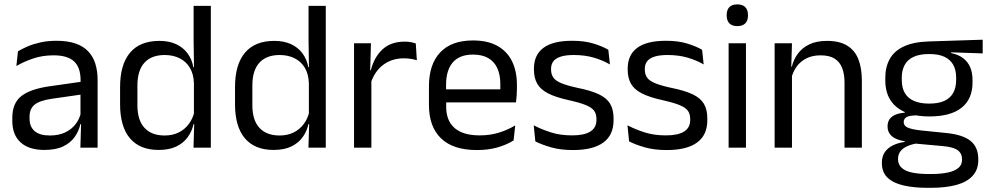

<svg xmlns="http://www.w3.org/2000/svg" viewBox="-20 -690 4618 897"><path d="M355.5 0 359 -118.5 356 -131V-286.5L356.5 -315Q356.5 -374.5 326.2 -403Q296 -431.5 230.5 -431.5Q178 -431.5 134.2 -416.5Q90.5 -401.5 56.5 -381.5L64 -450.5Q83 -462 109.2 -473.2Q135.5 -484.5 169.2 -492Q203 -499.5 243.5 -499.5Q296 -499.5 332.8 -486.8Q369.5 -474 392.2 -450Q415 -426 425.5 -392Q436 -358 436 -316V0ZM187.5 10.5Q115 10.5 76.2 -24.8Q37.5 -60 37.5 -125.5V-140Q37.5 -207.5 79.2 -240.8Q121 -274 212 -287L366.5 -309L371 -250L222 -228.5Q166 -220.5 142 -201.2Q118 -182 118 -144.5V-136.5Q118 -98 141.8 -77.5Q165.5 -57 213 -57Q255 -57 285 -71.5Q315 -86 333.5 -110.5Q352 -135 358.5 -165L371 -110H355.5Q348.5 -78 329.2 -50.5Q310 -23 275.5 -6.2Q241 10.5 187.5 10.5Z M721 10.5Q633 10.5 587 -44Q541 -98.5 541 -203V-283.5Q541 -388.5 587.5 -443.8Q634 -499 724.5 -499Q769.5 -499 802.5 -483.8Q835.5 -468.5 856 -441Q876.5 -413.5 883.5 -376H910L886 -301.5Q884.5 -344.5 866.8 -373.8Q849 -403 818.8 -418Q788.5 -433 749.5 -433Q687.5 -433 654.8 -397Q622 -361 622 -291V-198Q622 -129 654.8 -93Q687.5 -57 749.5 -57Q786.5 -57 815 -71.2Q843.5 -85.5 862.2 -110.8Q881 -136 888 -168L908 -110H884Q877 -77 857.2 -49.5Q837.5 -22 804.2 -5.8Q771 10.5 721 10.5ZM884 0 887.5 -118 886 -144V-348L886.5 -365L884.5 -503.5V-662.5H965V0Z M1258 10.5Q1170 10.5 1124 -44Q1078 -98.5 1078 -203V-283.5Q1078 -388.5 1124.5 -443.8Q1171 -499 1261.5 -499Q1306.5 -499 1339.5 -483.8Q1372.5 -468.5 1393 -441Q1413.5 -413.5 1420.5 -376H1447L1423 -301.5Q1421.5 -344.5 1403.8 -373.8Q1386 -403 1355.8 -418Q1325.5 -433 1286.5 -433Q1224.5 -433 1191.8 -397Q1159 -361 1159 -291V-198Q1159 -129 1191.8 -93Q1224.5 -57 1286.5 -57Q1323.5 -57 1352 -71.2Q1380.5 -85.5 1399.2 -110.8Q1418 -136 1425 -168L1445 -110H1421Q1414 -77 1394.2 -49.5Q1374.5 -22 1341.2 -5.8Q1308 10.5 1258 10.5ZM1421 0 1424.5 -118 1423 -144V-348L1423.5 -365L1421.5 -503.5V-662.5H1502V0Z M1711 -298.5 1692.5 -361 1712.5 -362Q1728.5 -424 1767.5 -459.8Q1806.5 -495.5 1871 -495.5Q1887 -495.5 1899.8 -493Q1912.5 -490.5 1922.5 -487L1927.5 -408.5Q1915 -412.5 1899.8 -415Q1884.5 -417.5 1866 -417.5Q1811 -417.5 1770.2 -387Q1729.5 -356.5 1711 -298.5ZM1634 0V-488H1713L1709 -344L1715 -338V0Z M2208.5 11Q2097 11 2040.5 -43.5Q1984 -98 1984 -199.5V-286.5Q1984 -389.5 2036.5 -445.2Q2089 -501 2190 -501Q2258 -501 2303.5 -475.8Q2349 -450.5 2372 -404Q2395 -357.5 2395 -293V-275Q2395 -259 2393.8 -243Q2392.5 -227 2390.5 -211.5H2316Q2317 -235.5 2317.2 -257Q2317.5 -278.5 2317.5 -296.5Q2317.5 -341 2303.2 -371.8Q2289 -402.5 2260.8 -418.8Q2232.5 -435 2190 -435Q2127 -435 2095.5 -398.5Q2064 -362 2064 -294V-247.5L2064.5 -237.5V-191Q2064.5 -160.5 2073.5 -136Q2082.5 -111.5 2101.8 -93.8Q2121 -76 2150.8 -66.8Q2180.5 -57.5 2221.5 -57.5Q2269 -57.5 2310 -70Q2351 -82.5 2387 -104L2379.5 -34Q2347 -13.5 2304 -1.2Q2261 11 2208.5 11ZM2026.5 -211.5V-272.5H2373.5V-211.5Z M2657 11Q2598 11 2554 -1.8Q2510 -14.5 2481 -29.5L2473.5 -104.5Q2510 -85.5 2553.8 -71.5Q2597.5 -57.5 2653 -57.5Q2709.5 -57.5 2738 -75.5Q2766.5 -93.5 2766.5 -129V-134.5Q2766.5 -157.5 2755.8 -172.5Q2745 -187.5 2717 -199Q2689 -210.5 2637.5 -222Q2576 -235.5 2540.5 -253.8Q2505 -272 2489.8 -299Q2474.5 -326 2474.5 -365V-369.5Q2474.5 -433.5 2519 -466.5Q2563.5 -499.5 2653 -499.5Q2710.5 -499.5 2752.8 -486.5Q2795 -473.5 2822 -457.5L2829.5 -389Q2797 -408 2755 -420.5Q2713 -433 2660.5 -433Q2622.5 -433 2599 -425.2Q2575.5 -417.5 2565 -403.2Q2554.5 -389 2554.5 -369V-365Q2554.5 -343 2565 -327.8Q2575.5 -312.5 2602.8 -301.2Q2630 -290 2678.5 -279.5Q2741 -267 2777.8 -249.5Q2814.5 -232 2830.5 -205.2Q2846.5 -178.5 2846.5 -136.5V-128Q2846.5 -59 2798.5 -24Q2750.5 11 2657 11Z M3095 11Q3036 11 2992 -1.8Q2948 -14.5 2919 -29.5L2911.5 -104.5Q2948 -85.5 2991.8 -71.5Q3035.5 -57.5 3091 -57.5Q3147.5 -57.5 3176 -75.5Q3204.5 -93.5 3204.5 -129V-134.5Q3204.5 -157.5 3193.8 -172.5Q3183 -187.5 3155 -199Q3127 -210.5 3075.5 -222Q3014 -235.5 2978.5 -253.8Q2943 -272 2927.8 -299Q2912.5 -326 2912.5 -365V-369.5Q2912.5 -433.5 2957 -466.5Q3001.5 -499.5 3091 -499.5Q3148.5 -499.5 3190.8 -486.5Q3233 -473.5 3260 -457.5L3267.5 -389Q3235 -408 3193 -420.5Q3151 -433 3098.5 -433Q3060.5 -433 3037 -425.2Q3013.5 -417.5 3003 -403.2Q2992.5 -389 2992.5 -369V-365Q2992.5 -343 3003 -327.8Q3013.5 -312.5 3040.8 -301.2Q3068 -290 3116.5 -279.5Q3179 -267 3215.8 -249.5Q3252.5 -232 3268.5 -205.2Q3284.5 -178.5 3284.5 -136.5V-128Q3284.5 -59 3236.5 -24Q3188.5 11 3095 11Z M3384 0V-488H3465V0ZM3424.5 -568Q3399.5 -568 3387.2 -581.2Q3375 -594.5 3375 -617.5V-620Q3375 -643.5 3387.2 -656.5Q3399.5 -669.5 3424.5 -669.5Q3449.5 -669.5 3462 -656.5Q3474.5 -643.5 3474.5 -620V-617.5Q3474.5 -594 3462 -581Q3449.5 -568 3424.5 -568Z M3925.5 0V-303.5Q3925.5 -343 3914.8 -371.5Q3904 -400 3879.8 -415.8Q3855.5 -431.5 3813.5 -431.5Q3775 -431.5 3746.8 -417Q3718.5 -402.5 3701 -377.8Q3683.5 -353 3676.5 -321.5L3662 -379H3679.5Q3687.5 -412 3707.5 -439.2Q3727.5 -466.5 3761.2 -482.8Q3795 -499 3844 -499Q3902 -499 3937.8 -477Q3973.5 -455 3990 -413.8Q4006.5 -372.5 4006.5 -312.5V0ZM3599 0V-488H3680L3676.5 -371L3680 -366.5V0Z M4322 -146Q4222.5 -146 4169.2 -189.5Q4116 -233 4116 -314V-326.5Q4116 -377 4136.8 -414.5Q4157.5 -452 4203 -473.2Q4248.5 -494.5 4322 -496.5L4571 -504.5V-440.5L4424 -445.5L4423.5 -442Q4458 -435 4480 -418Q4502 -401 4512.8 -375.5Q4523.5 -350 4523.5 -316V-305Q4523.5 -227.5 4472.5 -186.8Q4421.5 -146 4322 -146ZM4318.5 123H4330Q4375 123 4407.2 116.2Q4439.5 109.5 4457 95Q4474.5 80.5 4474.5 56.5V54.5Q4474.5 26.5 4454.2 11.8Q4434 -3 4385 -7.5L4247 -20L4270 -21Q4242 -17 4220.8 -8Q4199.5 1 4187.5 15.8Q4175.5 30.5 4175.5 52.5V53.5Q4175.5 79 4193 94.5Q4210.5 110 4242.5 116.5Q4274.5 123 4318.5 123ZM4314 187.5Q4248 187.5 4200.2 176.2Q4152.5 165 4126.2 139.8Q4100 114.5 4100 72V70Q4100 40 4114.2 20Q4128.5 0 4152.8 -11.5Q4177 -23 4207 -27L4206.5 -30Q4165.5 -37 4146 -54.2Q4126.5 -71.5 4126.5 -99V-99.5Q4126.5 -118.5 4135.2 -132Q4144 -145.5 4161.8 -153.5Q4179.5 -161.5 4207 -163.5V-173.5L4300 -150L4262 -151Q4228 -150.5 4215 -142.8Q4202 -135 4202 -119.5V-119Q4202 -102.5 4220.5 -94Q4239 -85.5 4283.5 -80.5L4402 -68.5Q4479.5 -60.5 4515 -31.2Q4550.5 -2 4550.5 55V57.5Q4550.5 103 4523.5 132Q4496.5 161 4447 174.2Q4397.5 187.5 4328.5 187.5ZM4321 -206Q4363 -206 4390.8 -218.2Q4418.5 -230.5 4432.8 -255.2Q4447 -280 4447 -316V-328Q4447 -363 4433.2 -387.5Q4419.5 -412 4392 -424.8Q4364.5 -437.5 4323 -437.5H4320Q4275 -437.5 4246.8 -423.8Q4218.5 -410 4205.8 -385.2Q4193 -360.5 4193 -327.5V-316Q4193 -280 4207.2 -255.5Q4221.5 -231 4250 -218.5Q4278.5 -206 4321 -206Z"/></svg>

Font: Anek Odia
Style: Regular
Weight: 400
Designer: Yesha Goshar & Mahesh Sahu (Odia), Yesha Goshar (Latin)
Foundry: Ek Type
Version: Version 1.003